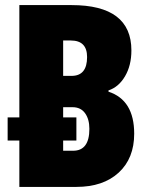

<svg xmlns="http://www.w3.org/2000/svg" viewBox="-20 -734 588 754"><path d="M280 0Q385 0 446 -56Q507 -112 507 -209Q507 -341 406 -374V-379Q446 -392 471 -434.5Q496 -477 496 -536Q496 -714 261 -714H56V-273H10V-182H56V0ZM228 -575H258Q322 -575 322 -510Q322 -436 261 -436H228ZM228 -182H280V-273H228V-313H265Q297 -313 314 -289.5Q331 -266 331 -228Q331 -142 267 -142H228Z"/></svg>

Font: Noto Sans Display Condensed Black
Style: Regular
Weight: 900
Width: 3
Designer: Monotype Design team
Foundry: Monotype Imaging Inc.
Version: 1.000